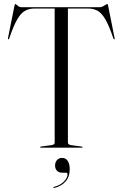

<svg xmlns="http://www.w3.org/2000/svg" viewBox="-20 -736 611 957"><path d="M86.5 -700H476.5Q485 -700 492.5 -704Q500 -708 506.2 -712Q512.5 -716 515 -716Q516 -716 517 -714.5Q518 -713 519 -707L551 -547Q552 -544.5 551.8 -542.5Q551.5 -540.5 549.5 -540Q548 -540 547 -541.2Q546 -542.5 545 -544.5Q523.5 -608.5 504.8 -640.2Q486 -672 465.5 -682.8Q445 -693.5 420 -693.5H318.5V-25.5Q318.5 -19.5 322.5 -16.8Q326.5 -14 334.5 -12.5L387 -5.5Q391.5 -5 391.5 -2.5Q391.5 0 387.5 0H183.5Q181.5 0 180.8 -1Q180 -2 180 -2.5Q180 -5 184 -5.5L236.5 -12.5Q245 -14 248.8 -16.8Q252.5 -19.5 252.5 -25.5V-693.5H151Q124.5 -693.5 104 -681.8Q83.5 -670 65 -637.8Q46.5 -605.5 26 -544.5Q25.5 -542.5 24.2 -541.2Q23 -540 21.5 -540Q20 -540.5 19.8 -542.5Q19.5 -544.5 20 -547L52 -707Q53.5 -713 54.5 -714.5Q55.5 -716 56.5 -716Q58.5 -716 62.8 -712Q67 -708 73 -704Q79 -700 86.5 -700ZM292.5 125Q273 125 263.8 114.8Q254.5 104.5 254.5 89.5Q254.5 72.5 264.2 61.8Q274 51 289.5 51Q307.5 51 317.5 65.8Q327.5 80.5 327.5 108.5Q327.5 145.5 306.5 169Q285.5 192.5 251.5 200.5Q249 201 248 200.8Q247 200.5 246 199.5Q245.5 198 246.2 197Q247 196 248.5 195.5Q270 190.5 285 180Q300 169.5 308.2 156.8Q316.5 144 316.5 133Q316.5 125 309.5 125Z"/></svg>

Font: Fraunces 120pt Light
Style: Regular
Weight: 300
Version: Version 1.000;[b76b70a41]